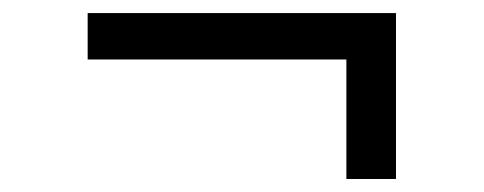

<svg xmlns="http://www.w3.org/2000/svg" viewBox="-20 -336 743 295"><path d="M512.2 -61V-244.6H114.7V-315.9H588.4V-61Z"/></svg>

Font: Gelasio
Style: Regular
Weight: 400
Designer: Eben Sorkin
Foundry: Eben Sorkin
Version: Version 1.008